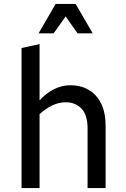

<svg xmlns="http://www.w3.org/2000/svg" viewBox="-20 -960 644 980"><path d="M90 0V-715L182 -735V-448Q214 -483 254.5 -504Q295 -525 340 -525Q391 -525 431.5 -502Q472 -479 495.5 -433Q519 -387 519 -316V0H427V-304Q427 -374 395.5 -406Q364 -438 316 -438Q281 -438 247 -422Q213 -406 182 -377V0ZM177 -790 264 -940H366L453 -790H376L315 -876L254 -790Z"/></svg>

Font: Radio Canada
Style: Regular
Weight: 400
Designer: Charles Daoud, Etienne Aubert Bonn, Alexandre Saumier Demers, Jacques Le Bailly
Foundry: Radio-Canada
Version: Version 2.104;gftools[0.9.28.dev5+ged2979d]